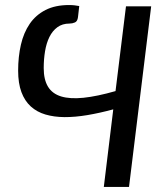

<svg xmlns="http://www.w3.org/2000/svg" viewBox="-20 -742 654 762"><path d="M492 0H392L429.5 -308Q376 -293.5 327 -285.2Q278 -277 236.2 -277.2Q194.5 -277.5 160.5 -287.5Q126.5 -297.5 102.2 -319.5Q78 -341.5 65 -376.5Q52 -411.5 52 -461.5Q52 -517 63 -564.8Q74 -612.5 98 -647.5Q122 -682.5 160.5 -702.2Q199 -722 254 -722Q266.5 -722 276.2 -720.8Q286 -719.5 294.5 -718L289.5 -674Q287.5 -657.5 277.5 -653Q267.5 -648.5 256 -648.5Q227.5 -648.5 207.8 -634Q188 -619.5 176 -595Q164 -570.5 158.8 -538.8Q153.5 -507 153.5 -472Q153.5 -426 170.5 -398Q187.5 -370 222.8 -359.2Q258 -348.5 311.5 -354Q365 -359.5 438.5 -380.5L480 -717H580Z"/></svg>

Font: Lato Medium
Style: Italic
Weight: 500
Italic angle: -7°
Designer: Lukasz Dziedzic
Foundry: tyPoland Lukasz Dziedzic
Version: Version 2.006; 2014-01-15